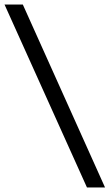

<svg xmlns="http://www.w3.org/2000/svg" viewBox="-53 -727 485 850"><path d="M412 103H332L-33 -707H48Z"/></svg>

Font: Hind Vadodara
Style: Regular
Weight: 400
Designer: Hitesh Malaviya
Foundry: Indian Type Foundry
Version: Version 0.702;PS 1.0;hotconv 1.0.81;makeotf.lib2.5.63406